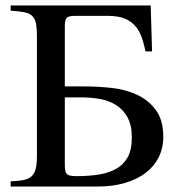

<svg xmlns="http://www.w3.org/2000/svg" viewBox="-20 -682 638 702"><path d="M291 -366Q338 -366 388.5 -360.5Q439 -355 481 -335.5Q523 -316 550 -279.5Q577 -243 577 -182Q577 -140 560 -106.5Q543 -73 512 -49.5Q481 -26 436.5 -13Q392 0 338 0H19V-19Q48 -20 67 -24Q86 -28 96.5 -38.5Q107 -49 111 -66.5Q115 -84 115 -113V-550Q115 -579 111.5 -596.5Q108 -614 97.5 -624Q87 -634 68 -637.5Q49 -641 19 -643V-662H531L536 -494H512Q511 -500 508 -511.5Q505 -523 502 -534Q493 -564 479 -581.5Q465 -599 447.5 -608.5Q430 -618 411.5 -621Q393 -624 376 -624H252Q231 -624 224 -616.5Q217 -609 217 -588V-366ZM217 -83Q217 -70 218 -61.5Q219 -53 223 -47.5Q227 -42 236 -40Q245 -38 261 -38Q303 -38 339.5 -43.5Q376 -49 403.5 -64Q431 -79 446.5 -106.5Q462 -134 462 -179Q462 -224 446.5 -252.5Q431 -281 405 -297.5Q379 -314 346 -320Q313 -326 277 -326H217Z"/></svg>

Font: STIXGeneralUnicodeRegular
Style: Regular
Weight: 400
Designer: MicroPress Inc., with final additions and corrections provided by Coen Hoffman, Elsevier (retired)
Version: Version 1.1.0